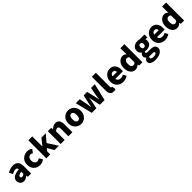

<svg xmlns="http://www.w3.org/2000/svg" viewBox="687 -3289 6017 6017"><g transform="rotate(-45 3696.0 -280.0)"><path d="M216 14Q164 14 126 -9.5Q88 -33 67.5 -72.5Q47 -112 47 -159Q47 -249 122 -299.5Q197 -350 363 -368Q360 -403 340.5 -422Q321 -441 277 -441Q243 -441 207 -428Q171 -415 128 -391L66 -508Q122 -542 183 -562.5Q244 -583 311 -583Q421 -583 481 -520Q541 -457 541 -323V0H396L384 -57H379Q344 -26 303.5 -6Q263 14 216 14ZM277 -124Q304 -124 324 -136Q344 -148 363 -169V-260Q280 -250 248 -226.5Q216 -203 216 -173Q216 -148 232.5 -136Q249 -124 277 -124Z M929 14Q849 14 785 -21.5Q721 -57 683.5 -124Q646 -191 646 -285Q646 -379 687.5 -445.5Q729 -512 797.5 -547.5Q866 -583 945 -583Q997 -583 1038 -566.5Q1079 -550 1111 -522L1028 -409Q991 -439 956 -439Q897 -439 862.5 -397.5Q828 -356 828 -285Q828 -214 862.5 -172Q897 -130 949 -130Q976 -130 1001 -141.5Q1026 -153 1048 -170L1117 -53Q1075 -16 1024.5 -1Q974 14 929 14Z M1215 0V-799H1388V-353H1393L1565 -569H1758L1557 -334L1772 0H1579L1456 -216L1388 -139V0Z M1849 0V-569H1994L2007 -498H2010Q2045 -533 2089.5 -558Q2134 -583 2192 -583Q2285 -583 2327 -521Q2369 -459 2369 -352V0H2191V-330Q2191 -389 2175 -410Q2159 -431 2125 -431Q2095 -431 2074 -418Q2053 -405 2027 -380V0Z M2754 14Q2682 14 2618 -21.5Q2554 -57 2514.5 -124Q2475 -191 2475 -285Q2475 -379 2514.5 -445.5Q2554 -512 2618 -547.5Q2682 -583 2754 -583Q2808 -583 2858 -563Q2908 -543 2947 -504.5Q2986 -466 3009 -411Q3032 -356 3032 -285Q3032 -191 2992.5 -124Q2953 -57 2889.5 -21.5Q2826 14 2754 14ZM2754 -130Q2804 -130 2827 -172Q2850 -214 2850 -285Q2850 -356 2827 -397.5Q2804 -439 2754 -439Q2704 -439 2680.5 -397.5Q2657 -356 2657 -285Q2657 -214 2680.5 -172Q2704 -130 2754 -130Z M3229 0 3089 -569H3265L3316 -315Q3323 -272 3328 -230Q3333 -188 3340 -144H3345Q3353 -188 3360.5 -230.5Q3368 -273 3378 -315L3437 -569H3590L3651 -315Q3661 -272 3669 -230Q3677 -188 3686 -144H3691Q3698 -188 3703.5 -230Q3709 -272 3716 -315L3765 -569H3930L3796 0H3588L3540 -217Q3532 -257 3525 -297.5Q3518 -338 3510 -384H3505Q3498 -338 3492 -297.5Q3486 -257 3478 -217L3432 0Z M4192 14Q4131 14 4095.5 -11Q4060 -36 4045 -81Q4030 -126 4030 -185V-799H4208V-179Q4208 -151 4218.5 -140.5Q4229 -130 4239 -130Q4244 -130 4248 -130.5Q4252 -131 4259 -132L4280 -1Q4266 5 4244 9.5Q4222 14 4192 14Z M4620 14Q4538 14 4472.5 -21.5Q4407 -57 4368.5 -124Q4330 -191 4330 -285Q4330 -354 4352.5 -409Q4375 -464 4413.5 -503Q4452 -542 4500.5 -562.5Q4549 -583 4600 -583Q4682 -583 4736 -547Q4790 -511 4817 -449Q4844 -387 4844 -309Q4844 -285 4841.5 -264Q4839 -243 4836 -232H4502Q4514 -174 4552 -148Q4590 -122 4644 -122Q4703 -122 4764 -158L4823 -51Q4779 -20 4724.5 -3Q4670 14 4620 14ZM4499 -349H4693Q4693 -391 4672.5 -419Q4652 -447 4603 -447Q4566 -447 4537 -423Q4508 -399 4499 -349Z M5162 14Q5091 14 5038.5 -22Q4986 -58 4957.5 -125Q4929 -192 4929 -285Q4929 -378 4963 -444.5Q4997 -511 5051 -547Q5105 -583 5164 -583Q5211 -583 5242 -567Q5273 -551 5301 -524L5295 -609V-799H5473V0H5328L5315 -55H5311Q5281 -25 5242 -5.5Q5203 14 5162 14ZM5209 -132Q5235 -132 5255.5 -142Q5276 -152 5295 -180V-404Q5275 -423 5252 -430.5Q5229 -438 5206 -438Q5169 -438 5140.5 -402Q5112 -366 5112 -287Q5112 -205 5137.5 -168.5Q5163 -132 5209 -132Z M5820 239Q5755 239 5700.5 224.5Q5646 210 5614 178.5Q5582 147 5582 96Q5582 25 5662 -16V-21Q5640 -36 5625 -59.5Q5610 -83 5610 -119Q5610 -149 5628 -177.5Q5646 -206 5674 -225V-229Q5643 -250 5619.5 -288.5Q5596 -327 5596 -377Q5596 -446 5630 -492Q5664 -538 5718.5 -560.5Q5773 -583 5834 -583Q5884 -583 5924 -569H6133V-440H6046Q6052 -428 6056.5 -409.5Q6061 -391 6061 -371Q6061 -305 6030.5 -262.5Q6000 -220 5948.5 -200Q5897 -180 5834 -180Q5820 -180 5803 -182.5Q5786 -185 5767 -190Q5758 -181 5753.5 -173Q5749 -165 5749 -150Q5749 -131 5768 -121.5Q5787 -112 5833 -112H5923Q6028 -112 6085.5 -77.5Q6143 -43 6143 34Q6143 94 6103.5 140Q6064 186 5991.5 212.5Q5919 239 5820 239ZM5834 -287Q5866 -287 5886.5 -309.5Q5907 -332 5907 -377Q5907 -420 5886.5 -442Q5866 -464 5834 -464Q5803 -464 5782.5 -442Q5762 -420 5762 -377Q5762 -332 5782.5 -309.5Q5803 -287 5834 -287ZM5848 128Q5903 128 5937.5 110Q5972 92 5972 65Q5972 39 5950.5 31.5Q5929 24 5889 24H5835Q5804 24 5786 22.5Q5768 21 5754 17Q5728 40 5728 68Q5728 98 5761 113Q5794 128 5848 128Z M6468 14Q6386 14 6320.5 -21.5Q6255 -57 6216.5 -124Q6178 -191 6178 -285Q6178 -354 6200.5 -409Q6223 -464 6261.5 -503Q6300 -542 6348.5 -562.5Q6397 -583 6448 -583Q6530 -583 6584 -547Q6638 -511 6665 -449Q6692 -387 6692 -309Q6692 -285 6689.5 -264Q6687 -243 6684 -232H6350Q6362 -174 6400 -148Q6438 -122 6492 -122Q6551 -122 6612 -158L6671 -51Q6627 -20 6572.5 -3Q6518 14 6468 14ZM6347 -349H6541Q6541 -391 6520.5 -419Q6500 -447 6451 -447Q6414 -447 6385 -423Q6356 -399 6347 -349Z M7010 14Q6939 14 6886.5 -22Q6834 -58 6805.5 -125Q6777 -192 6777 -285Q6777 -378 6811 -444.5Q6845 -511 6899 -547Q6953 -583 7012 -583Q7059 -583 7090 -567Q7121 -551 7149 -524L7143 -609V-799H7321V0H7176L7163 -55H7159Q7129 -25 7090 -5.5Q7051 14 7010 14ZM7057 -132Q7083 -132 7103.5 -142Q7124 -152 7143 -180V-404Q7123 -423 7100 -430.5Q7077 -438 7054 -438Q7017 -438 6988.5 -402Q6960 -366 6960 -287Q6960 -205 6985.5 -168.5Q7011 -132 7057 -132Z"/></g></svg>

Font: Source Han Sans CN Heavy
Style: Regular
Weight: 900
Designer: Ryoko NISHIZUKA 西塚涼子 (kana, bopomofo & ideographs); Paul D. Hunt (Latin, Greek & Cyrillic); Sandoll Communications 산돌커뮤니
Foundry: Adobe
Version: Version 2.000;hotconv 1.0.107;makeotfexe 2.5.65593